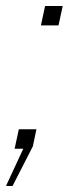

<svg xmlns="http://www.w3.org/2000/svg" viewBox="-43 -498 245 643"><path d="M94 -413H153L167 -478H108ZM-23 125H-1L67 -8L79 -65H20L6 0H35Z"/></svg>

Font: Geist Thin
Style: Italic
Weight: 100
Italic angle: -12°
Designer: Basement.studio, Andrés Briganti, Mateo Zaragoza
Foundry: Basement.studio, Vercel, Andrés Briganti, Guido Ferreyra, Mateo Zaragoza
Version: Version 1.500